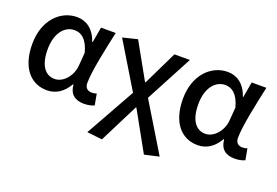

<svg xmlns="http://www.w3.org/2000/svg" viewBox="-104 -876 2020 1401"><g transform="rotate(20 906.0 -175.5)"><path d="M263 14C332 14 387 -22 428 -92H432C438 -18 482 14 551 14C587 14 613 6 630 -2L614 -89C603 -84 589 -82 577 -82C546 -82 523 -99 523 -137C523 -231 563 -411 593 -551H479L458 -431H454C422 -527 357 -564 290 -564C163 -564 48 -455 48 -268C48 -87 135 14 263 14ZM288 -83C213 -83 167 -148 167 -269C167 -403 234 -468 305 -468C354 -468 403 -440 430 -338L422 -237C416 -152 353 -83 288 -83Z M764 213 917 -91H921L1090 213L1203 187L976 -187L1169 -551H1049L921 -287H917L762 -564L648 -536L861 -184L646 200Z M1433 14C1502 14 1557 -22 1598 -92H1602C1608 -18 1652 14 1721 14C1757 14 1783 6 1800 -2L1784 -89C1773 -84 1759 -82 1747 -82C1716 -82 1693 -99 1693 -137C1693 -231 1733 -411 1763 -551H1649L1628 -431H1624C1592 -527 1527 -564 1460 -564C1333 -564 1218 -455 1218 -268C1218 -87 1305 14 1433 14ZM1458 -83C1383 -83 1337 -148 1337 -269C1337 -403 1404 -468 1475 -468C1524 -468 1573 -440 1600 -338L1592 -237C1586 -152 1523 -83 1458 -83Z"/></g></svg>

Font: Noto Sans JP Medium
Style: Regular
Weight: 500
Designer: Ryoko NISHIZUKA 西塚涼子 (kana, bopomofo & ideographs); Paul D. Hunt (Latin, Greek & Cyrillic); Sandoll Communications 산돌커뮤니
Foundry: Adobe
Version: Version 2.004;hotconv 1.0.118;makeotfexe 2.5.65603